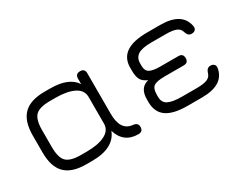

<svg xmlns="http://www.w3.org/2000/svg" viewBox="-63 -795 1394 1107"><g transform="rotate(-30 634.0 -241.5)"><path d="M80 -185V-298Q80 -393 125 -438Q170 -483 265 -483H303Q425 -483 470 -416V-452Q470 -483 501 -483Q532 -483 532 -452V-181Q532 -69 612 -62Q643 -59 643 -31Q643 0 612 0Q515 0 486 -95Q450 0 303 0H265Q170 0 125 -45Q80 -90 80 -185ZM142 -185Q142 -115 168.5 -88.5Q195 -62 265 -62H303Q380 -62 425 -85Q470 -108 470 -152V-330Q470 -375 425 -398Q380 -421 303 -421H265Q195 -421 168.5 -394.5Q142 -368 142 -298Z M754 -130V-150Q754 -227 816 -242Q785 -255 773.5 -276Q762 -297 762 -338V-356Q762 -483 948 -483H1035Q1180 -483 1198 -380Q1200 -365 1191.5 -356.5Q1183 -348 1167 -348Q1144 -348 1135 -376Q1129 -401 1106 -411Q1083 -421 1035 -421H940Q878 -421 851 -403.5Q824 -386 824 -348V-330Q825 -297 847.5 -286Q870 -275 914 -275H1036Q1067 -275 1067 -244Q1067 -213 1036 -213H910Q855 -213 836 -199Q817 -185 817 -145V-130Q817 -92 846 -77Q875 -62 939 -62H1035Q1083 -62 1106 -72Q1129 -82 1135 -106Q1144 -135 1168 -135Q1183 -135 1191.5 -126.5Q1200 -118 1198 -103Q1181 0 1035 0H939Q846 0 800.5 -31.5Q755 -63 754 -130Z"/></g></svg>

Font: Jura Medium
Style: Regular
Weight: 500
Designer: Daniel Johnson, Alexei Vanyashin
Foundry: Daniel Johnson
Version: Version 5.103